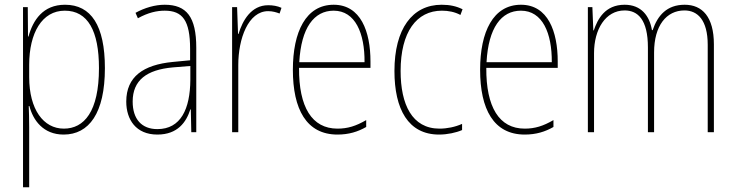

<svg xmlns="http://www.w3.org/2000/svg" viewBox="-20 -557 3101 809"><path d="M254 -537C161 -537 119 -472 100 -403H98L97 -527H77V232H103V-21C103 -56 102 -88 101 -110H104C119 -51 162 10 248 10C355 10 422 -80 422 -270C422 -449 364 -537 254 -537ZM253 -512C350 -512 397 -427 397 -270C397 -86 334 -15 249 -15C163 -15 103 -96 103 -232V-284C103 -418 157 -512 253 -512Z M674 -537C633 -537 589 -524 551 -503L561 -480C604 -504 641 -512 674 -512C749 -512 781 -471 781 -351V-303L708 -296C584 -284 512 -234 512 -129C512 -53 553 10 643 10C729 10 765 -43 782 -96H784L786 0H807V-356C807 -486 766 -537 674 -537ZM708 -273 782 -279V-220C781 -98 742 -13 643 -13C577 -13 539 -55 539 -129C539 -219 598 -263 708 -273Z M1110 -535C1038 -535 1002 -470 985 -414H983L979 -527H958V0H984V-283C984 -394 1026 -510 1110 -510C1129 -510 1145 -505 1158 -500L1166 -524C1149 -532 1129 -535 1110 -535Z M1386 -537C1269 -537 1214 -423 1214 -263C1214 -97 1271 10 1402 10C1450 10 1488 -2 1523 -22V-51C1480 -26 1445 -15 1402 -15C1294 -15 1239 -106 1240 -271H1541V-298C1541 -424 1500 -537 1386 -537ZM1386 -512C1477 -512 1517 -417 1516 -295H1241C1249 -440 1303 -512 1386 -512Z M1830 10C1865 10 1902 2 1927 -9V-35C1898 -22 1864 -15 1832 -15C1716 -15 1668 -117 1668 -258C1668 -422 1735 -512 1842 -512C1869 -512 1896 -507 1920 -494L1929 -518C1903 -531 1875 -537 1841 -537C1717 -537 1642 -435 1642 -258C1642 -97 1700 10 1830 10Z M2175 -537C2058 -537 2003 -423 2003 -263C2003 -97 2060 10 2191 10C2239 10 2277 -2 2312 -22V-51C2269 -26 2234 -15 2191 -15C2083 -15 2028 -106 2029 -271H2330V-298C2330 -424 2289 -537 2175 -537ZM2175 -512C2266 -512 2306 -417 2305 -295H2030C2038 -440 2092 -512 2175 -512Z M2865 -537C2790 -537 2751 -492 2730 -430H2727C2717 -490 2682 -537 2612 -537C2529 -537 2498 -476 2482 -429H2480L2476 -527H2457V0H2483V-333C2483 -433 2531 -513 2612 -513C2667 -513 2710 -475 2710 -357V0H2736V-336C2736 -449 2788 -513 2864 -513C2919 -513 2962 -473 2962 -368V0H2988V-370C2988 -486 2939 -537 2865 -537Z"/></svg>

Font: Noto Sans Sinhala Condensed Thin
Style: Regular
Weight: 100
Width: 3
Designer: Jelle Bosma - Monotype Design Team
Foundry: Monotype Imaging Inc.
Version: Version 2.006